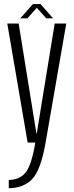

<svg xmlns="http://www.w3.org/2000/svg" viewBox="-20 -714 370 962"><path d="M118.5 0H208.5L312 -596H254L164 -44.5H162.5L73.5 -596H16.5ZM24 229Q95.5 229 139.8 184.8Q184 140.5 208.5 0H157Q137.5 116 107.2 151.8Q77 187.5 24 187.5ZM81.5 -622H117L164.5 -675L212 -622H246L183 -693.5H145Z"/></svg>

Font: Anybody Condensed Light
Style: Regular
Weight: 300
Width: 3
Designer: Tyler Finck
Foundry: Etcetera Type Company
Version: Version 1.113;gftools[0.9.25]